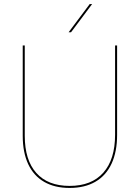

<svg xmlns="http://www.w3.org/2000/svg" viewBox="-20 -921 689 946"><path d="M92 -252V-697H102V-252Q102 -132.5 159 -68.8Q216 -5 323 -5Q431 -5 489 -70.2Q547 -135.5 547 -257V-697H557V-257Q557 -173.5 529.8 -114.8Q502.5 -56 450 -25.5Q397.5 5 323 5Q249.5 5 197.8 -24.8Q146 -54.5 119 -112.2Q92 -170 92 -252ZM422 -901H434L330 -762H318Z"/></svg>

Font: HK Grotesk Thin
Style: Regular
Weight: 100
Designer: Alfredo Marco Pradil
Foundry: Hanken Design Co.
Version: Version 3.001